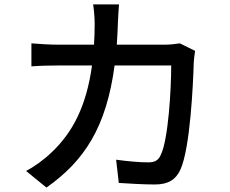

<svg xmlns="http://www.w3.org/2000/svg" viewBox="-20 -813 1040 868"><path d="M793 -617C773 -614 750 -611 724 -611H508C510 -642 512 -675 513 -709C514 -733 516 -770 518 -793H401C405 -770 408 -729 408 -706C408 -673 407 -641 405 -611H244C205 -611 160 -614 122 -617V-513C160 -516 207 -517 244 -517H396C371 -336 310 -215 213 -124C178 -90 134 -59 98 -40L190 35C362 -86 461 -239 498 -517H754C754 -409 741 -183 707 -113C696 -88 680 -79 650 -79C609 -79 556 -84 505 -91L517 14C567 17 626 21 680 21C741 21 775 -1 796 -47C840 -145 853 -431 856 -532C857 -545 859 -566 862 -583Z"/></svg>

Font: Noto Sans CJK KR Medium
Style: Regular
Weight: 500
Designer: Ryoko NISHIZUKA (kana & ideographs); Paul D. Hunt (Latin, Greek & Cyrillic); Wenlong ZHANG (bopomofo); Sandoll Communica
Foundry: Adobe Systems Incorporated
Version: Version 1.004;PS 1.004;hotconv 1.0.82;makeotf.lib2.5.63406